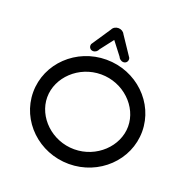

<svg xmlns="http://www.w3.org/2000/svg" viewBox="-135 -888 985 1013"><g transform="rotate(20 358.0 -381.5)"><path d="M131 -292.6C131 -404.1 232.8 -502.7 358 -502.7C483.2 -502.7 585 -404.1 585 -292.6C585 -181.1 483.2 -82.5 358 -82.5C232.8 -82.5 131 -181.1 131 -292.6ZM52.2 -292.6C52.2 -131.1 189.4 0 358 0C526.6 0 663.8 -131.1 663.8 -292.6C663.8 -454.1 526.6 -585.2 358 -585.2C189.4 -585.2 52.2 -454.1 52.2 -292.6ZM360 -763.3C345.7 -763.3 331.6 -756.3 325.3 -742.8C318.3 -732.4 254.3 -636.8 254.3 -636.8L253.2 -635.1L252.6 -633.1C250.4 -625.2 252 -616.1 258.3 -609.9C262.6 -605.6 268.6 -603.3 274.7 -603.3C288.1 -603.3 298.9 -612 303.6 -623.8L360 -697L416.4 -623.8C420.7 -613 431.5 -603.3 445.3 -603.3C451.7 -603.3 458 -605.8 462.3 -610.5C468.1 -616.8 469.5 -625.5 467.4 -633.1L466.8 -635.1L465.7 -636.8C465.7 -636.8 402.4 -731.5 394.7 -742.8C388.8 -755.4 374.7 -763.3 360 -763.3Z"/></g></svg>

Font: Hi.
Style: Regular
Weight: 400
Designer: Mew Too, Robert Jablonski
Foundry: Cannot Into Space Fonts
Version: Version 1.996